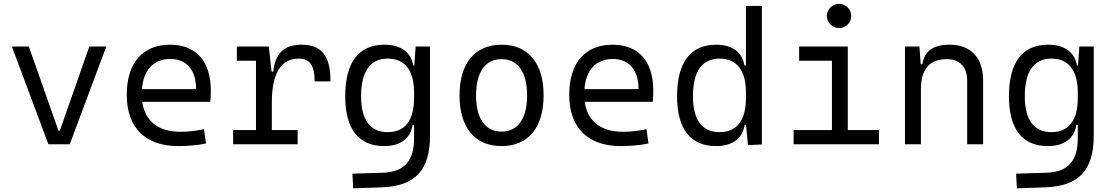

<svg xmlns="http://www.w3.org/2000/svg" viewBox="-20 -764 5899 1017"><path d="M236.3 0H349.6L543 -517.6H453.1L296.9 -71.8H289.6L132.8 -517.6H43Z M923.8 9.8C966.8 9.8 1018.1 6.8 1071.3 -3.9L1060.5 -79.6C1019 -70.8 976.6 -65.9 935.5 -65.9C819.3 -65.9 748 -121.6 733.4 -224.6H1093.8C1095.7 -241.7 1096.7 -261.2 1096.7 -283.2C1096.7 -440.4 1018.1 -527.3 880.9 -527.3C734.9 -527.3 651.4 -429.7 651.4 -261.7C651.4 -87.4 750 9.8 923.8 9.8ZM731.9 -292C739.7 -394 793.9 -451.7 881.8 -451.7C967.8 -451.7 1018.6 -394 1018.6 -292Z M1419.9 -222.7C1419.9 -370.6 1466.3 -453.6 1560.5 -453.6C1620.6 -453.6 1646.5 -418.5 1646.5 -333H1730.5C1730.5 -469.7 1683.6 -527.3 1575.7 -527.3C1485.4 -527.3 1437 -480.5 1427.7 -384.8H1418.5L1403.8 -517.6H1234.4V-442.4H1335.9V-75.2H1214.8V0H1556.6V-75.2H1419.9Z M1850.6 233.4 1998 228.5C2178.7 222.7 2257.8 138.7 2257.8 -45.9V-517.6H2181.6L2174.3 -416.5H2168.9C2157.7 -487.3 2102.5 -527.3 2016.1 -527.3C1879.9 -527.3 1808.6 -433.6 1808.6 -253.9C1808.6 -80.6 1879.4 9.8 2015.1 9.8C2103 9.8 2155.8 -32.7 2165.5 -103H2173.3V-30.3C2172.9 86.9 2123 147 2007.8 150.9L1846.7 155.8ZM2173.3 -271.5V-246.1C2173.3 -126.5 2125.5 -64 2033.7 -64C1940.9 -64 1892.6 -128.9 1892.6 -253.9C1892.6 -385.3 1940.9 -453.6 2033.2 -453.6C2125.5 -453.6 2173.3 -391.1 2173.3 -271.5Z M2636.7 9.8C2777.8 9.8 2859.4 -87.9 2859.4 -258.8C2859.4 -429.7 2777.8 -527.3 2636.7 -527.3C2495.6 -527.3 2414.1 -429.7 2414.1 -258.8C2414.1 -87.9 2495.6 9.8 2636.7 9.8ZM2636.7 -66.9C2550.3 -66.9 2501.5 -136.2 2501.5 -258.8C2501.5 -381.3 2550.3 -450.7 2636.7 -450.7C2723.1 -450.7 2772 -381.3 2772 -258.8C2772 -136.2 2723.1 -66.9 2636.7 -66.9Z M3267.6 9.8C3310.5 9.8 3361.8 6.8 3415 -3.9L3404.3 -79.6C3362.8 -70.8 3320.3 -65.9 3279.3 -65.9C3163.1 -65.9 3091.8 -121.6 3077.1 -224.6H3437.5C3439.5 -241.7 3440.4 -261.2 3440.4 -283.2C3440.4 -440.4 3361.8 -527.3 3224.6 -527.3C3078.6 -527.3 2995.1 -429.7 2995.1 -261.7C2995.1 -87.4 3093.8 9.8 3267.6 9.8ZM3075.7 -292C3083.5 -394 3137.7 -451.7 3225.6 -451.7C3311.5 -451.7 3362.3 -394 3362.3 -292Z M3772.9 9.8C3861.3 9.8 3914.6 -32.7 3924.3 -103H3931.6L3941.9 4.9L4015.6 1V-732.4H3931.2V-416.5H3923.3C3912.6 -487.3 3858.4 -527.3 3773.9 -527.3C3637.7 -527.3 3566.4 -433.6 3566.4 -253.9C3566.4 -80.6 3637.2 9.8 3772.9 9.8ZM3931.2 -246.1C3931.2 -126.5 3883.3 -64 3791.5 -64C3698.7 -64 3650.4 -128.9 3650.4 -253.9C3650.4 -385.3 3698.7 -453.6 3791 -453.6C3883.3 -453.6 3931.2 -391.1 3931.2 -271.5Z M4183.6 0H4635.7V-75.2H4470.7V-517.6H4212.9V-442.4H4386.7V-75.2H4183.6ZM4424.3 -615.2C4460 -615.2 4488.8 -643.6 4488.8 -679.2C4488.8 -714.8 4460 -743.7 4424.3 -743.7C4388.7 -743.7 4359.9 -714.8 4359.9 -679.2C4359.9 -643.6 4388.7 -615.2 4424.3 -615.2Z M5103 0H5187.5V-336.9C5187.5 -458 5123 -527.3 5009.8 -527.3C4922.9 -527.3 4876 -493.2 4865.7 -423.8H4856.9L4850.1 -517.6H4773.4V0H4857.9V-291.5C4857.9 -397.9 4903.8 -450.7 4995.1 -450.7C5063.5 -450.7 5103 -409.7 5103 -337.4Z M5366.2 233.4 5513.7 228.5C5694.3 222.7 5773.4 138.7 5773.4 -45.9V-517.6H5697.3L5689.9 -416.5H5684.6C5673.3 -487.3 5618.2 -527.3 5531.7 -527.3C5395.5 -527.3 5324.2 -433.6 5324.2 -253.9C5324.2 -80.6 5395 9.8 5530.8 9.8C5618.7 9.8 5671.4 -32.7 5681.2 -103H5689V-30.3C5688.5 86.9 5638.7 147 5523.4 150.9L5362.3 155.8ZM5689 -271.5V-246.1C5689 -126.5 5641.1 -64 5549.3 -64C5456.5 -64 5408.2 -128.9 5408.2 -253.9C5408.2 -385.3 5456.5 -453.6 5548.8 -453.6C5641.1 -453.6 5689 -391.1 5689 -271.5Z"/></svg>

Font: Cascadia Code SemiLight
Style: Regular
Weight: 350
Monospace: yes
Designer: Aaron Bell
Foundry: Saja Typeworks
Version: Version 2404.023